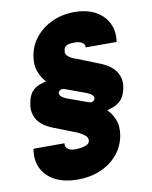

<svg xmlns="http://www.w3.org/2000/svg" viewBox="-95 -807 811 1025"><g transform="rotate(-10 310.5 -295.0)"><path d="M574.2 -541H406.2Q409.2 -556.2 395 -566.4Q380.9 -576.7 352.5 -577.1Q342.3 -577.1 328.9 -575.7Q315.4 -574.2 305.2 -567.4Q294.9 -560.5 293 -543.9Q288.1 -522.9 307.4 -509.3Q326.7 -495.6 343.8 -491.2L471.7 -440.4Q484.9 -435.1 504.9 -423.8Q524.9 -412.6 542.2 -393.1Q559.6 -373.5 566.9 -343.8Q574.2 -314 561.5 -271.5Q551.3 -239.7 531.7 -223.1Q512.2 -206.5 493.2 -200.2Q474.1 -193.8 465.8 -191.4L461.9 -190.4Q490.2 -161.6 502.2 -126.7Q514.2 -91.8 506.8 -46.9Q496.6 11.2 460.2 54.9Q423.8 98.6 368.2 122.6Q312.5 146.5 244.1 146.5Q172.4 146.5 122.6 121.1Q72.8 95.7 50.3 50Q27.8 4.4 38.1 -56.6H206.1Q202.6 -35.6 219.7 -23.9Q236.8 -12.2 274.4 -15.6Q293 -16.6 313.2 -23.2Q333.5 -29.8 336.9 -46.9Q339.4 -65.9 320.6 -79.6Q301.8 -93.3 287.1 -99.6L160.2 -149.4Q145.5 -154.8 125.2 -166Q105 -177.2 87.4 -196.8Q69.8 -216.3 63 -246.3Q56.2 -276.4 68.4 -319.3Q78.1 -352.1 96.9 -368.2Q115.7 -384.3 135.3 -390.4Q154.8 -396.5 166 -399.4Q140.6 -428.2 128.4 -463.1Q116.2 -498 124 -543.9Q132.8 -599.6 168.2 -643.3Q203.6 -687 258.3 -712.2Q313 -737.3 378.9 -737.3Q446.3 -737.3 493.2 -711.7Q540 -686 561.5 -641.6Q583 -597.2 574.2 -541ZM403.3 -258.8Q409.7 -268.6 400.9 -280.5Q392.1 -292.5 360.4 -303.7L261.7 -339.8Q246.6 -345.2 238 -342.5Q229.5 -339.8 224.6 -332Q218.8 -323.7 228 -310.8Q237.3 -297.9 268.6 -287.1L371.1 -250Q393.1 -242.2 403.3 -258.8Z"/></g></svg>

Font: Inter Black
Style: Italic
Weight: 900
Italic angle: -9.39999°
Designer: Rasmus Andersson
Foundry: rsms
Version: Version 4.000;git-a52131595